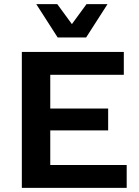

<svg xmlns="http://www.w3.org/2000/svg" viewBox="-20 -912 673 932"><path d="M595 -111V0H155H86V-660H224H581V-549H224V-385H505V-279H224V-111ZM398 -730H260L156 -892H258L329 -795L400 -892H502Z"/></svg>

Font: Work Sans SemiBold
Style: Regular
Weight: 600
Designer: Wei Huang
Foundry: Wei Huang
Version: Version 1.500